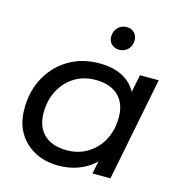

<svg xmlns="http://www.w3.org/2000/svg" viewBox="-110 -843 902 949"><g transform="rotate(15 341.0 -368.5)"><path d="M272 6Q205 6 152 -21.5Q99 -49 68.5 -100Q38 -151 38 -223Q38 -314 77 -384.5Q116 -455 184 -495Q252 -535 338 -535Q477 -535 529 -440L547 -530H643L538 0H446L459 -65Q424 -31 376.5 -12.5Q329 6 272 6ZM293 -78Q353 -78 400 -107Q447 -136 473.5 -186.5Q500 -237 500 -302Q500 -372 459 -411.5Q418 -451 342 -451Q282 -451 235.5 -422.5Q189 -394 162 -343.5Q135 -293 135 -227Q135 -157 176 -117.5Q217 -78 293 -78ZM415 -625Q391 -625 375.5 -639.5Q360 -654 360 -677Q360 -706 378 -724.5Q396 -743 423 -743Q447 -743 462 -728Q477 -713 477 -690Q477 -661 459 -643Q441 -625 415 -625Z"/></g></svg>

Font: Montserrat Medium
Style: Italic
Weight: 500
Italic angle: -11.3°
Designer: Julieta Ulanovsky
Foundry: Julieta Ulanovsky
Version: Version 9.000; ttfautohint (v1.8.4.7-5d5b)